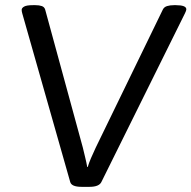

<svg xmlns="http://www.w3.org/2000/svg" viewBox="-20 -722 742 744"><path d="M296 2Q257 2 252 -17L66 -671Q64 -678 64 -684Q64 -691 73.5 -696.5Q83 -702 108 -702H117Q132 -702 142 -698.5Q152 -695 155 -685L301 -150Q305 -133 310 -112.5Q315 -92 318 -75H320Q324 -89 332.5 -109Q341 -129 351 -150L611 -685Q616 -695 627.5 -698.5Q639 -702 655 -702H661Q702 -702 702 -686Q702 -681 697 -671L373 -17Q364 2 327 2Z"/></svg>

Font: Asap Semi Expanded Semi Expanded Regular
Style: Italic
Weight: 400
Width: 6
Italic angle: -6°
Designer: Pablo Cosgaya
Foundry: Omnibus-Type
Version: Version 3.001; ttfautohint (v1.8.4.7-5d5b)